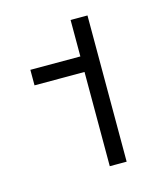

<svg xmlns="http://www.w3.org/2000/svg" viewBox="-68 -898 379 467"><g transform="rotate(-15 121.5 -664.0)"><path d="M26.4 -716.8V-755.9H152.3V-847.7H194.8V-479.5H152.3V-716.8Z"/></g></svg>

Font: Estedad-FD Light
Style: Regular
Weight: 300
Designer: Amin Abedi
Version: Version 7.3